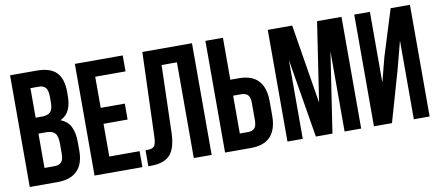

<svg xmlns="http://www.w3.org/2000/svg" viewBox="-64 -942 2713 1185"><g transform="rotate(-10 1292.0 -349.5)"><path d="M206 -700Q292 -700 330.5 -660Q369 -620 369 -539V-514Q369 -460 352 -425Q335 -390 298 -373Q343 -356 361.5 -317.5Q380 -279 380 -223V-166Q380 -85 338 -42.5Q296 0 213 0H40V-700ZM150 -315V-100H213Q241 -100 255.5 -115Q270 -130 270 -169V-230Q270 -279 253.5 -297Q237 -315 199 -315ZM150 -600V-415H193Q224 -415 241.5 -431Q259 -447 259 -489V-528Q259 -566 245.5 -583Q232 -600 203 -600Z M556 -405H707V-305H556V-100H746V0H446V-700H746V-600H556Z M783 -99Q802 -99 814.5 -101Q827 -103 835 -110.5Q843 -118 846.5 -132.5Q850 -147 851 -171L869 -700H1180V0H1068V-600H972L960 -177Q957 -81 919.5 -40Q882 1 800 1H783Z M1264 0V-700H1374V-437H1426Q1509 -437 1549.5 -393Q1590 -349 1590 -264V-173Q1590 -88 1549.5 -44Q1509 0 1426 0ZM1426 -100Q1452 -100 1466 -114Q1480 -128 1480 -166V-271Q1480 -309 1466 -323Q1452 -337 1426 -337H1374V-100Z M1889 -203 1964 -700H2117V0H2013V-502L1937 0H1833L1751 -495V0H1655V-700H1808Z M2310 0H2197V-700H2295V-257L2335 -411L2425 -700H2546V0H2447V-493L2402 -321Z"/></g></svg>

Font: Bebas Neue Bold
Style: Regular
Weight: 700
Designer: Ryoichi Tsunekawa & LGV (GE)
Foundry: Free Software Foundation, Inc.
Version: Version 1.003 August 13, 2016